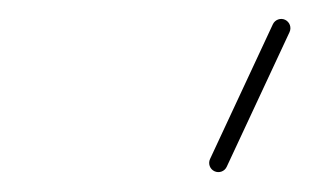

<svg xmlns="http://www.w3.org/2000/svg" viewBox="-20 -570 320 198"><path d="M274 -549.6C269.3 -551.8 263.6 -549.7 261.4 -545C239.8 -498.7 218.2 -452.3 196.6 -406C194.4 -401.3 196.4 -395.6 201.2 -393.4C205.9 -391.2 211.6 -393.2 213.8 -398C235.4 -444.3 257 -490.6 278.6 -536.9C280.8 -541.7 278.8 -547.3 274 -549.6Z"/></svg>

Font: FRB American Cursive Extralight
Style: Italic
Weight: 200
Italic angle: -25°
Version: Version 2.0;Modular Font Editor K font №1